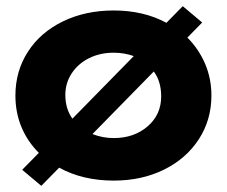

<svg xmlns="http://www.w3.org/2000/svg" viewBox="-20 -576 736 623"><path d="M52 -25 106 -80Q69 -117 49.5 -164Q30 -211 30 -266Q30 -345 70.5 -408Q111 -471 184 -506.5Q257 -542 349 -542Q446 -542 520 -502L573 -556L636 -503L588 -454Q625 -417 645.5 -369Q666 -321 666 -266Q666 -187 625 -124Q584 -61 512 -25.5Q440 10 349 10Q248 10 172 -32L114 27ZM503 -263Q503 -312 479 -344L280 -141Q313 -128 349 -128Q415 -128 459 -166Q503 -204 503 -263ZM215 -191 414 -394Q383 -405 349 -405Q305 -405 269.5 -387.5Q234 -370 213 -338.5Q192 -307 192 -268Q192 -223 215 -191Z"/></svg>

Font: Lexend Exa HM Xlight
Style: Bold
Weight: 700
Designer: Bonnie Shaver-Troup, Thomas Jockin, Octavio Pardo
Foundry: Lexend
Version: Version 1.091